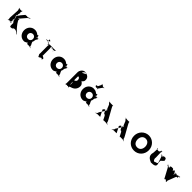

<svg xmlns="http://www.w3.org/2000/svg" viewBox="850 -3668 6533 6533"><g transform="rotate(45 4116.0 -401.5)"><path d="M600 -108C560 -153 392 -347 426 -387C450 -438 356 -374 383 -412C414 -454 346 -371 383 -409C425 -452 382 -384 425 -436C459 -476 535 -565 569 -605C632 -679 616 -629 676 -687C714 -723 641 -650 675 -690C680 -716 553 -620 544 -660C578 -700 454 -620 488 -660C517 -700 441 -620 474 -664L356 -525C349 -516 238 -360 256 -355C290 -395 230 -311 259 -354C315 -436 256 -444 290 -549C324 -589 260 -580 290 -623C328 -678 266 -628 310 -678C344 -718 274 -641 308 -681C332 -711 237 -620 253 -660C287 -700 174 -620 208 -660C225 -700 128 -631 153 -681C187 -721 117 -638 151 -678C194 -708 136 -601 170 -623C204 -663 136 -132 170 -172C204 -194 126 -86 151 -117C185 -157 119 -74 153 -114C196 -164 156 -95 208 -135C242 -175 219 -95 253 -135C305 -175 264 -83 308 -114C342 -154 276 -77 310 -117C334 -167 252 -117 290 -172C320 -215 256 -218 290 -258C324 -360 241 -362 259 -446C293 -486 291 -487 267 -487C260 -443 301 -370 313 -288C284 -253 400 -118 400 -153C403 -184 408 -173 387 -170C368 -170 369 -166 369 -81C371 1 384 -1 408 -1C428 -1 494 -2 494 -38C544 -74 615 -61 676 -6C712 26 711 29 738 29C730 13 673 -26 600 -108Z M803 -256C803 -106 908 15 1058 15C1112 15 1105 -1 1171 -26C1187 -32 1147 -45 1185 -52C1194 -45 1155 -31 1199 -24C1208 -24 1175 -8 1213 -8C1225 -5 1184 1 1221 4H1303C1340 4 1334 17 1389 30C1398 30 1353 27 1391 27C1383 15 1311 -19 1339 -46C1348 -46 1256 -178 1294 -178C1302 -180 1251 -192 1287 -192C1296 -192 1249 -188 1287 -188C1297 -188 1256 -200 1294 -202C1303 -202 1301 -332 1339 -332C1357 -359 1336 -392 1391 -404C1400 -404 1351 -407 1389 -407C1381 -394 1294 -382 1303 -382C1303 -382 1255 -383 1262 -386C1278 -395 1266 -402 1271 -398C1277 -391 1275 -389 1297 -389C1320 -387 1314 -378 1301 -406C1290 -437 1280 -428 1288 -460C1295 -484 1283 -471 1263 -464C1241 -464 1243 -464 1237 -458C1230 -460 1218 -477 1190 -491C1154 -515 1110 -528 1058 -528C908 -528 803 -406 803 -256ZM991 -256C991 -327 1044 -377 1111 -377C1177 -377 1230 -327 1230 -256C1230 -186 1180 -136 1111 -136C1039 -136 991 -186 991 -256Z M2073 -524C2071 -519 2046 -523 2011 -524C2004 -524 1701 -523 1700 -527C1682 -528 1653 -540 1643 -550C1641 -552 1640 -552 1640 -618C1640 -675 1661 -648 1681 -630C1701 -630 1701 -601 1701 -618C1701 -617 1690 -580 1620 -580C1560 -580 1560 -577 1560 -560C1570 -553 1598 -563 1636 -563C1656 -563 1708 -561 1708 -493C1726 -425 1765 -570 1765 -510C1765 -442 1763 -580 1763 -512C1763 -434 1745 -541 1745 -455C1745 -387 1747 -145 1747 -77C1747 -6 1748 -147 1748 -81C1748 -13 1745 -149 1745 -81V-68C1743 16 1749 -71 1770 10C1795 107 1874 -50 1914 10C1937 74 1955 -68 1957 -23C1963 -18 1873 -116 1865 -70V-455C1865 -404 1847 -572 1847 -512C1847 -444 1845 -578 1845 -510C1845 -432 1884 -561 1902 -493C1902 -425 1952 -561 1952 -493C1970 -425 2008 -551 2008 -472C2008 -404 2009 -543 2009 -475C2009 -416 1988 -442 1991 -448C1992 -442 1995 -465 1998 -463C2010 -474 2049 -511 2073 -524ZM1777 -1H1765C1765 -1 1761 -2 1763 -2C1766 -2 1760 0 1763 0C1767 0 1761 -2 1764 -2C1772 -2 1779 0 1779 0C1782 0 1776 -2 1779 -2C1782 -2 1781 -1 1777 -1Z M2194 -256C2194 -106 2299 15 2449 15C2503 15 2496 -1 2562 -26C2578 -32 2538 -45 2576 -52C2585 -45 2546 -31 2590 -24C2599 -24 2566 -8 2604 -8C2616 -5 2575 1 2612 4H2694C2731 4 2725 17 2780 30C2789 30 2744 27 2782 27C2774 15 2702 -19 2730 -46C2739 -46 2647 -178 2685 -178C2693 -180 2642 -192 2678 -192C2687 -192 2640 -188 2678 -188C2688 -188 2647 -200 2685 -202C2694 -202 2692 -332 2730 -332C2748 -359 2727 -392 2782 -404C2791 -404 2742 -407 2780 -407C2772 -394 2685 -382 2694 -382C2694 -382 2646 -383 2653 -386C2669 -395 2657 -402 2662 -398C2668 -391 2666 -389 2688 -389C2711 -387 2705 -378 2692 -406C2681 -437 2671 -428 2679 -460C2686 -484 2674 -471 2654 -464C2632 -464 2634 -464 2628 -458C2621 -460 2609 -477 2581 -491C2545 -515 2501 -528 2449 -528C2299 -528 2194 -406 2194 -256ZM2382 -256C2382 -327 2435 -377 2502 -377C2568 -377 2621 -327 2621 -256C2621 -186 2571 -136 2502 -136C2430 -136 2382 -186 2382 -256Z M3295 -6C3422 -33 3508 -129 3508 -255C3508 -334 3478 -349 3431 -398C3420 -417 3403 -389 3393 -408C3393 -421 3394 -385 3394 -405C3403 -419 3422 -397 3432 -424C3464 -463 3484 -468 3484 -536C3484 -652 3406 -701 3290 -720C3190 -736 3101 -623 3101 -530V-1C3101 4 3090 65 3081 55C3081 42 3083 76 3083 56C3093 34 3120 57 3138 37C3138 24 3196 57 3196 37C3214 24 3242 67 3252 56C3252 43 3254 75 3254 55C3245 33 3230 -6 3224 -32C3207 -57 3206 -588 3219 -609C3223 -661 3256 -692 3282 -702C3326 -719 3344 -707 3333 -673C3298 -668 3250 -638 3183 -597C3164 -583 3136 -569 3130 -553V-510C3136 -507 3142 -460 3142 -452V-254C3163 -254 3174 -254 3174 -348C3181 -352 3204 -450 3214 -447C3254 -451 3283 -425 3294 -380C3305 -335 3292 -296 3254 -271C3244 -261 3219 -254 3208 -254C3194 -240 3188 -244 3188 -228C3194 -208 3207 -200 3223 -173C3228 -167 3231 -101 3231 -92C3231 -64 3217 -26 3202 -10C3186 6 3183 1 3183 21C3193 29 3233 34 3295 -6Z M3911 -608C3921 -602 3925 -601 3944 -628C3977 -648 3955 -574 3977 -590C3997 -617 3964 -561 3980 -590C4000 -626 3965 -600 3993 -640C4013 -667 4049 -718 4068 -745C4100 -790 4090 -755 4125 -786C4145 -813 4106 -762 4125 -789C4129 -813 4055 -763 4055 -800C4075 -827 4012 -785 4031 -812C4033 -848 3973 -817 3988 -857C4008 -884 3966 -829 3985 -856C4009 -870 3968 -784 3979 -795C3999 -822 3907 -652 3926 -679C3939 -692 3919 -674 3893 -678C3877 -686 3877 -683 3863 -653C3861 -626 3887 -622 3911 -608ZM3821 -256C3821 -327 3874 -377 3941 -377C4007 -377 4060 -327 4060 -256C4060 -186 4010 -136 3941 -136C3869 -136 3821 -186 3821 -256ZM3633 -256C3633 -106 3738 15 3888 15C3941 15 3935 -1 4001 -26C4017 -32 3976 -45 4014 -52C4023 -45 3985 -31 4029 -24C4038 -24 4005 -8 4043 -8C4055 -5 4014 1 4050 4H4133C4170 4 4164 17 4219 30C4228 30 4183 27 4221 27C4213 15 4141 -19 4169 -46C4178 -46 4086 -178 4124 -178C4132 -180 4081 -192 4116 -192C4125 -192 4078 -188 4116 -188C4127 -188 4086 -200 4124 -202C4133 -202 4131 -332 4169 -332C4187 -359 4166 -392 4221 -404C4230 -404 4181 -407 4219 -407C4210 -394 4124 -382 4133 -382C4133 -382 4084 -383 4091 -386C4107 -395 4095 -402 4101 -398C4107 -391 4106 -389 4127 -389C4149 -387 4142 -377 4130 -406C4118 -436 4108 -429 4118 -460C4122 -485 4113 -471 4093 -464C4071 -464 4073 -464 4067 -458C4059 -460 4046 -477 4019 -491C3983 -515 3938 -528 3888 -528C3738 -528 3633 -406 3633 -256Z M4842 -55C4860 -15 4867 6 4888 12C4913 12 4860 0 4885 0H4984C5044 0 5044 12 5092 26C5117 26 5066 28 5091 28C5093 14 5009 -23 5017 -55C5042 -55 4730 -560 4755 -560C4776 -567 4721 -587 4749 -591C4774 -591 4726 -580 4751 -580H4653C4643 -580 4543 -592 4545 -606C4570 -606 4521 -608 4546 -608C4593 -594 4578 -557 4620 -525C4645 -525 4689 -343 4714 -343C4742 -337 4703 -326 4733 -326C4758 -326 4708 -323 4733 -323C4753 -323 4692 -313 4714 -307C4739 -307 4547 -56 4572 -56C4579 -24 4493 15 4494 29C4519 29 4468 27 4493 27C4542 13 4544 0 4606 0H4702C4727 0 4723 8 4674 -86C4622 -184 4625 -206 4604 -213C4579 -213 4640 -324 4662 -283C4704 -281 4719 -337 4690 -318C4660 -265 4663 -264 4688 -264C4712 -230 4723 -171 4759 -163C4776 -195 4827 -87 4842 -55Z M5632 -55C5650 -15 5657 6 5678 12C5703 12 5650 0 5675 0H5774C5834 0 5834 12 5882 26C5907 26 5856 28 5881 28C5883 14 5799 -23 5807 -55C5832 -55 5520 -560 5545 -560C5566 -567 5511 -587 5539 -591C5564 -591 5516 -580 5541 -580H5443C5433 -580 5333 -592 5335 -606C5360 -606 5311 -608 5336 -608C5383 -594 5368 -557 5410 -525C5435 -525 5479 -343 5504 -343C5532 -337 5493 -326 5523 -326C5548 -326 5498 -323 5523 -323C5543 -323 5482 -313 5504 -307C5529 -307 5337 -56 5362 -56C5369 -24 5283 15 5284 29C5309 29 5258 27 5283 27C5332 13 5334 0 5396 0H5492C5517 0 5513 8 5464 -86C5412 -184 5415 -206 5394 -213C5369 -213 5430 -324 5452 -283C5494 -281 5509 -337 5480 -318C5450 -265 5453 -264 5478 -264C5502 -230 5513 -171 5549 -163C5566 -195 5617 -87 5632 -55Z M5988 -364C5988 -159 6134 0 6341 0C6543 0 6694 -159 6694 -364C6694 -569 6536 -727 6341 -727C6148 -727 5988 -569 5988 -364ZM6160 -364C6160 -468 6218 -573 6341 -573C6466 -573 6522 -468 6522 -364C6522 -259 6469 -155 6341 -155C6211 -155 6160 -259 6160 -364Z M7236 -588C7217 -588 7177 -587 7188 -553C7171 -519 7109 -601 7103 -579C7114 -545 7089 -610 7100 -576C7128 -529 7132 -564 7152 -504C7163 -470 7195 -379 7206 -345C7245 -229 7168 -265 7120 -231C7073 -197 7024 -290 7035 -345C7046 -311 7024 -645 7035 -611C7046 -595 7034 -690 7055 -666C7066 -632 7041 -702 7052 -668C7054 -625 7004 -682 6998 -648C7009 -614 6981 -604 6961 -584C6937 -578 6900 -586 6880 -595C6860 -595 6850 -601 6850 -631C6860 -621 6870 -645 6870 -627C6870 -676 6869 -376 6850 -376C6830 -246 6901 -178 7035 -123C7169 -123 7275 -140 7240 -263C7240 -219 7202 -414 7246 -414C7266 -425 7288 -452 7306 -470C7343 -502 7316 -522 7305 -562C7288 -595 7268 -588 7236 -588Z M7667 -513C7641 -513 7572 -511 7606 -449C7603 -387 7487 -526 7498 -478C7531 -416 7456 -534 7495 -475C7546 -396 7522 -488 7572 -394C7605 -332 7704 -146 7738 -84C7775 -15 7709 -121 7741 -55C7772 8 7710 -116 7744 -54C7780 4 7733 -128 7771 -64C7807 -4 7779 -124 7816 -64C7854 0 7807 -121 7843 -54C7876 8 7812 -117 7846 -55C7876 3 7815 -142 7849 -84C7885 -24 7982 -456 8016 -394C8066 -363 8035 -524 8092 -475C8125 -413 8056 -540 8090 -478C8101 -401 7984 -511 7982 -449C8015 -387 7887 -513 7916 -449C7943 -389 7850 -519 7878 -464C7911 -402 7842 -524 7876 -462C7914 -393 7846 -493 7880 -421C7909 -357 7808 -349 7842 -287C7857 -160 7776 -193 7819 -84C7845 -19 7858 -20 7872 -20C7884 -70 7864 -158 7871 -282C7904 -344 7842 -490 7816 -490C7787 -498 7785 -517 7777 -480C7765 -437 7764 -439 7743 -481C7724 -520 7701 -513 7667 -513Z"/></g></svg>

Font: Hussar Przerywany
Style: Regular
Weight: 400
Foundry: Cannot Into Space Fonts
Version: Version 0.982